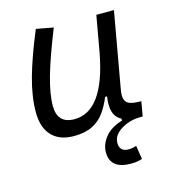

<svg xmlns="http://www.w3.org/2000/svg" viewBox="-109 -615 805 910"><g transform="rotate(-15 293.0 -160.0)"><path d="M422.4 206.5Q320.3 206.5 320.3 123.5Q320.3 85.9 347.9 50.8Q375.5 15.6 433.1 -2V-11.2Q404.8 -26.4 396 -56.2Q391.1 -72.3 391.1 -93.3Q391.1 -110.4 394.5 -130.9H384.8Q367.7 -88.9 344.5 -57.1Q321.3 -25.4 285.4 -7.6Q249.5 10.3 194.8 10.3Q124.5 10.3 86.7 -30Q48.8 -70.3 48.8 -145Q48.8 -222.2 74.2 -313Q99.6 -403.8 150.9 -527.3L234.9 -511.7Q183.1 -382.3 158.7 -297.4Q134.3 -212.4 134.3 -153.8Q134.3 -66.4 217.8 -66.4Q362.3 -66.4 413.1 -336.9V-336.4L445.3 -517.6H531.7L465.8 -146Q462.9 -130.9 462.9 -119.1Q462.9 -97.2 472.2 -85.9Q485.8 -68.4 528.8 -67.4L545.4 -66.9L532.7 4.9H518.6Q487.3 4.9 456.3 16.4Q425.3 27.8 404.8 48.1Q384.3 68.4 384.3 95.2Q384.3 138.2 429.2 138.2Q440.4 138.2 450.4 136Q460.4 133.8 466.8 131.3L477.5 197.8Q456.5 206.5 422.4 206.5Z"/></g></svg>

Font: CaskaydiaCove NFP SemiLight
Style: Italic
Weight: 350
Italic angle: -10°
Designer: Aaron Bell
Foundry: Saja Typeworks
Version: Version 2111.001; VTT 6.35;Nerd Fonts 3.1.1